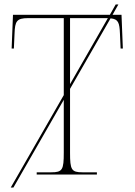

<svg xmlns="http://www.w3.org/2000/svg" viewBox="-20 -780 603 858"><path d="M28 58H40L265 -334V-98C265 -21 259 -10 209 -10H144V0H413V-10H349C299 -10 293 -21 293 -98V-383L474 -698C509 -695 514 -678 516 -630L519 -563H529L523 -714H483L509 -760H497L471 -714H38L32 -563H42L45 -630C47 -685 54 -699 106 -699H265V-355ZM293 -699H462L293 -404Z"/></svg>

Font: Noto Serif Display Thin
Style: Regular
Weight: 100
Designer: Monotype Design Team
Foundry: Monotype Imaging Inc.
Version: Version 2.009